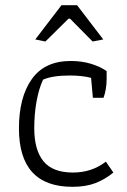

<svg xmlns="http://www.w3.org/2000/svg" viewBox="-20 -711 488 740"><path d="M116 -559 217 -691H277L378 -559L337 -551L250 -639H244L155 -551ZM53 -216Q53 -336 102.5 -406Q152 -476 253 -476Q294 -476 329.5 -465.5Q365 -455 391 -437V-408Q391 -367 379 -334H338L331 -411Q296 -420 249 -420Q182 -420 146 -404Q130 -370 121 -321Q112 -272 112 -217Q112 -133 147.5 -89.5Q183 -46 261 -46Q334 -46 388 -88L417 -46Q384 -19 347 -5Q310 9 259 9Q53 9 53 -216Z"/></svg>

Font: Athiti
Style: Regular
Weight: 400
Designer: CadsonDemak Team
Foundry: CadsonDemak
Version: Version 1.032